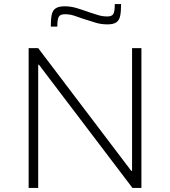

<svg xmlns="http://www.w3.org/2000/svg" viewBox="-20 -925 837 945"><path d="M121 0V-688H168L626 -84H630V-688H676V0H632L172 -606H168V0ZM230 -794Q230 -830 234.5 -852Q239 -874 254 -884Q269 -894 298 -894Q328 -894 356.5 -885.5Q385 -877 415 -866Q438 -859 460.5 -851.5Q483 -844 508 -844Q532 -844 538.5 -857.5Q545 -871 545 -905H576Q576 -869 571.5 -847Q567 -825 552.5 -815Q538 -805 509 -805Q476 -805 448.5 -814Q421 -823 391 -832Q368 -840 346 -847.5Q324 -855 299 -855Q275 -855 268.5 -841Q262 -827 262 -794Z"/></svg>

Font: Saira SemiExpanded ExtraLight
Style: Regular
Weight: 250
Width: 6
Designer: Hector Gatti with collaboration of the Omnibus-Type team
Foundry: Omnibus-Type
Version: Version 1.101